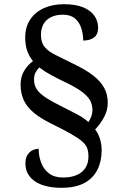

<svg xmlns="http://www.w3.org/2000/svg" viewBox="-20 -780 584 914"><path d="M272 114Q233 114 201.5 106.5Q170 99 147.5 84Q125 69 113 47.5Q101 26 101 -2Q101 -29 112 -44.5Q123 -60 137.5 -66Q152 -72 164 -72Q164 -37 176 -5.5Q188 26 213.5 45.5Q239 65 279 65Q320 65 347 52.5Q374 40 387.5 18Q401 -4 401 -35Q401 -57 395.5 -73.5Q390 -90 372 -106Q354 -122 319 -142Q284 -162 225 -191Q172 -217 139.5 -244.5Q107 -272 92.5 -304.5Q78 -337 78 -377Q78 -415 95 -443Q112 -471 137 -489Q119 -511 109.5 -538Q100 -565 100 -601Q100 -652 124 -687.5Q148 -723 189.5 -741.5Q231 -760 284 -760Q339 -760 375 -745.5Q411 -731 429 -705.5Q447 -680 447 -648Q447 -616 427.5 -601.5Q408 -587 376 -587Q376 -618 367 -646Q358 -674 337 -692Q316 -710 280 -710Q231 -710 203 -685Q175 -660 175 -613Q175 -578 192.5 -556.5Q210 -535 245 -518Q280 -501 330 -476Q387 -449 423 -421Q459 -393 476 -361.5Q493 -330 493 -291Q493 -254 474.5 -220.5Q456 -187 433 -164Q443 -151 449.5 -136Q456 -121 460 -103.5Q464 -86 464 -65Q464 -13 444 27.5Q424 68 382 91Q340 114 272 114ZM401 -199Q409 -211 414.5 -225.5Q420 -240 420 -256Q420 -279 410.5 -299Q401 -319 373.5 -340.5Q346 -362 292 -388Q256 -405 224.5 -422Q193 -439 167 -459Q157 -449 149.5 -435.5Q142 -422 142 -402Q142 -375 155 -355Q168 -335 199.5 -314.5Q231 -294 288 -266Q318 -251 347.5 -235.5Q377 -220 401 -199Z"/></svg>

Font: Noto Serif Lao
Style: Regular
Weight: 400
Designer: Monotype Design Team
Foundry: Monotype Imaging Inc.
Version: Version 2.003